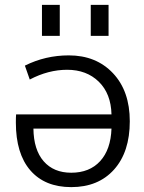

<svg xmlns="http://www.w3.org/2000/svg" viewBox="-20 -757 592 787"><path d="M352 -610V-737H425V-610ZM152 -610V-737H225V-610ZM437 -230H117Q118 -143 159 -96Q200 -49 272 -49Q347 -49 390.5 -96.5Q434 -144 437 -230ZM437 -288Q435 -373 385 -422Q335 -471 255 -471Q178 -471 102 -431L82 -488Q166 -530 262 -530Q374 -530 443 -457Q512 -384 512 -260Q512 -134 447.5 -62Q383 10 272 10Q164 10 104.5 -58.5Q45 -127 45 -255Q45 -278 46 -288Z"/></svg>

Font: M PLUS 1p
Style: Regular
Weight: 400
Version: Version 1.062